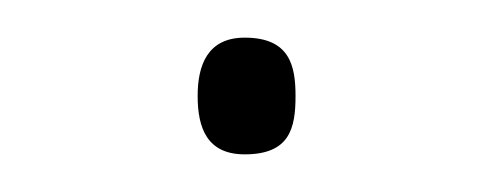

<svg xmlns="http://www.w3.org/2000/svg" viewBox="-20 -74 260 102"><path d="M85 -23C85 -6 90 8 110 8C134 8 137 -6 137 -23C137 -39 134 -54 110 -54C90 -54 85 -39 85 -23Z"/></svg>

Font: Noto Sans Lao Thin
Style: Regular
Weight: 100
Designer: Monotype Design Team
Foundry: Monotype Imaging Inc.
Version: Version 2.003